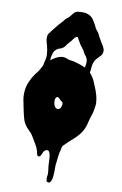

<svg xmlns="http://www.w3.org/2000/svg" viewBox="-211 -1211 1069 1689"><g transform="rotate(15 323.5 -366.5)"><path d="M57 -495Q65 -507 72.5 -518.5Q80 -530 86 -543Q92 -557 97 -569.5Q102 -582 111 -595Q124 -613 140 -632Q156 -651 175.5 -666.5Q195 -682 217 -692.5Q239 -703 263 -703Q275 -703 285.5 -700Q296 -697 307 -694Q320 -691 332 -691.5Q344 -692 356 -690Q377 -686 399.5 -681.5Q422 -677 443.5 -670Q465 -663 484.5 -653Q504 -643 521 -628Q550 -601 569 -566.5Q588 -532 605 -497Q615 -476 623 -454Q631 -432 636 -409Q642 -386 641 -364Q640 -342 638 -318Q636 -297 631 -278Q626 -259 622 -239Q618 -221 616 -202Q614 -183 609 -165Q598 -122 572.5 -85Q547 -48 515 -17Q510 -12 505.5 -7Q501 -2 496 3Q490 10 484.5 16.5Q479 23 473 30L459 46Q452 54 449 63Q447 72 447 81.5Q447 91 445 100Q443 109 441.5 117Q440 125 440 133Q440 159 438.5 183Q437 207 437 233Q437 239 438.5 254.5Q440 270 441.5 289Q443 308 443 328.5Q443 349 439.5 365Q436 381 428.5 390Q421 399 407 396Q397 394 395 385Q393 376 392 368Q390 354 391.5 339.5Q393 325 390 311Q388 299 385.5 287Q383 275 380 264Q377 253 376.5 242.5Q376 232 374 221Q371 201 367.5 179Q364 157 355 140Q344 120 328 125Q312 130 303 147Q300 152 297.5 162Q295 172 291 181Q287 190 280.5 195Q274 200 264 195Q258 192 254 178.5Q250 165 248 158Q236 126 214.5 97.5Q193 69 173 40Q161 22 144 8.5Q127 -5 112 -19Q80 -51 66.5 -85Q53 -119 41 -160Q29 -201 17 -241Q5 -281 5 -326Q5 -371 19.5 -414Q34 -457 57 -495ZM287 -342Q282 -334 281.5 -322.5Q281 -311 283.5 -298.5Q286 -286 291 -275.5Q296 -265 302 -259Q310 -251 318 -249.5Q326 -248 333.5 -251Q341 -254 346.5 -261Q352 -268 354 -277Q356 -284 356.5 -292.5Q357 -301 355 -308Q352 -319 348.5 -319.5Q345 -320 337 -325Q332 -328 326 -334.5Q320 -341 313 -345.5Q306 -350 299.5 -350.5Q293 -351 287 -342ZM72 -832Q70 -853 77 -866Q84 -879 95 -896Q106 -913 117 -929Q128 -945 139 -962Q150 -978 161 -991Q172 -1004 182 -1021Q190 -1034 201 -1043Q212 -1052 220 -1063Q230 -1076 238.5 -1091Q247 -1106 261 -1115Q274 -1123 292.5 -1124.5Q311 -1126 325 -1128Q342 -1130 360.5 -1126Q379 -1122 395 -1113Q414 -1102 423.5 -1087Q433 -1072 446 -1056Q453 -1048 457.5 -1038.5Q462 -1029 468 -1021Q475 -1011 484 -1003Q493 -995 500 -985L510 -969L520 -953Q530 -938 540 -923.5Q550 -909 561 -895Q572 -881 579.5 -865.5Q587 -850 585 -832Q583 -814 574.5 -803Q566 -792 555 -779Q536 -757 527.5 -735.5Q519 -714 519 -685V-648Q519 -628 511 -611Q505 -599 498 -596Q491 -593 484 -596Q477 -599 471 -607Q465 -615 463 -625Q461 -635 461.5 -646Q462 -657 463.5 -668Q465 -679 466 -690.5Q467 -702 466 -713Q463 -745 439 -768Q427 -779 419.5 -793.5Q412 -808 400 -819Q385 -834 372.5 -850Q360 -866 349 -883Q343 -893 337 -901.5Q331 -910 321 -903Q307 -893 298 -875.5Q289 -858 278 -845Q262 -826 253 -807.5Q244 -789 223 -775Q216 -770 208.5 -768Q201 -766 194 -761Q162 -741 156 -704Q152 -685 151.5 -666Q151 -647 153 -628Q155 -608 158 -588.5Q161 -569 157 -549Q154 -536 146.5 -530.5Q139 -525 130.5 -525.5Q122 -526 114.5 -533Q107 -540 105 -551Q102 -567 103.5 -583.5Q105 -600 107.5 -616.5Q110 -633 112 -649.5Q114 -666 112 -683Q106 -727 91 -766Q85 -783 79 -798.5Q73 -814 72 -832Z"/></g></svg>

Font: Double Feature
Style: Regular
Weight: 400
Designer: David Shetterly
Foundry: David Shetterly
Version: Version 2.100 1997 initial release